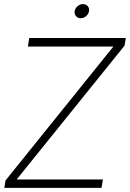

<svg xmlns="http://www.w3.org/2000/svg" viewBox="-20 -912 631 932"><path d="M1 0 6.8 -36.1 530.3 -686H115.2L122.1 -727.5H590.8L584.5 -690.4L61 -41H479.5L472.7 0ZM371.6 -823.7Q357.4 -823.7 348.9 -833.7Q340.3 -843.8 342.3 -857.9Q344.7 -872.1 356.7 -882.1Q368.7 -892.1 382.8 -892.1Q397.5 -892.1 406 -882.1Q414.6 -872.1 412.1 -857.9Q409.7 -843.8 397.9 -833.7Q386.2 -823.7 371.6 -823.7Z"/></svg>

Font: Inter Display Extra Light
Style: Italic
Weight: 200
Italic angle: -9.39999°
Designer: Rasmus Andersson
Foundry: rsms
Version: Version 4.000;git-4fc901f